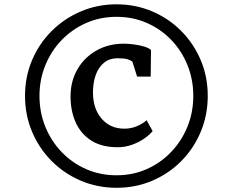

<svg xmlns="http://www.w3.org/2000/svg" viewBox="-20 -934 1080 890"><path d="M96 -489.5Q96 -578.5 128.8 -655.5Q161.5 -732.5 219.8 -790.5Q278 -848.5 355 -881.2Q432 -914 520 -914Q608.5 -914 685.5 -881.2Q762.5 -848.5 820.2 -790.2Q878 -732 910.5 -655.2Q943 -578.5 943 -489.5Q943 -400.5 910.5 -323Q878 -245.5 820.2 -187.2Q762.5 -129 685.5 -96.2Q608.5 -63.5 520 -63.5Q432 -63.5 355 -96.2Q278 -129 219.8 -187.2Q161.5 -245.5 128.8 -323Q96 -400.5 96 -489.5ZM163 -489.5Q163 -413 190.2 -346.2Q217.5 -279.5 266 -229Q314.5 -178.5 379.5 -150Q444.5 -121.5 520 -121.5Q596 -121.5 660.5 -150.2Q725 -179 773.5 -229.8Q822 -280.5 849 -347Q876 -413.5 876 -489.5Q876 -565.5 849 -632.2Q822 -699 773.5 -749.2Q725 -799.5 660.5 -827.8Q596 -856 520 -856Q444 -856 379 -827.2Q314 -798.5 265.5 -748Q217 -697.5 190 -631.2Q163 -565 163 -489.5ZM525 -251.5Q452 -251.5 403.5 -282.2Q355 -313 331 -366.2Q307 -419.5 307 -487.5Q307 -557 338.5 -612Q370 -667 426 -699.2Q482 -731.5 554.5 -731.5Q576 -731.5 601.8 -728Q627.5 -724.5 649 -718Q670.5 -711.5 680 -702L678.5 -579H615.5L593.5 -648.5Q586 -654.5 571.2 -659.2Q556.5 -664 525 -664Q488 -664 462.8 -643.8Q437.5 -623.5 424.2 -587.8Q411 -552 411 -505.5Q411 -430 451.2 -383.8Q491.5 -337.5 556.5 -337.5Q586.5 -337.5 614 -348.8Q641.5 -360 659.5 -377L687.5 -326.5Q673.5 -309 648.8 -291.8Q624 -274.5 592 -263Q560 -251.5 525 -251.5Z"/></svg>

Font: Merriweather 28pt ExtraBold
Style: Regular
Weight: 800
Version: Version 2.100